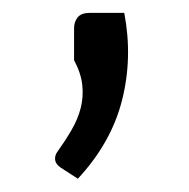

<svg xmlns="http://www.w3.org/2000/svg" viewBox="-20 -176 290 295"><path d="M64 0ZM170.9 -156.2Q184.1 -87.4 167.5 -22Q150.9 43.5 99.6 98.6L73.2 81.5Q65.4 76.2 64.7 69.6Q64 63 67.9 57.6Q80.1 40.5 89.8 23.9Q99.6 7.3 104 -10Q108.4 -27.3 106.4 -45.4Q104.5 -63.5 93.8 -83.5V-132.3Q93.8 -142.6 99.4 -149.4Q105 -156.2 117.7 -156.2Z"/></svg>

Font: Carlito
Style: Regular
Weight: 400
Designer: Lukasz Dziedzic
Foundry: tyPoland Lukasz Dziedzic
Version: Version 1.103; Beta1; all basic design good, some composites